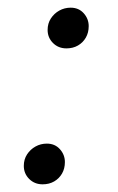

<svg xmlns="http://www.w3.org/2000/svg" viewBox="-20 -472 307 500"><path d="M91 8Q70 8 56 -6Q42 -20 42 -40Q42 -57 50.5 -70Q59 -83 72.5 -90.5Q86 -98 102 -98Q123 -98 136 -83.5Q149 -69 149 -50Q149 -33 141.5 -20Q134 -7 121 0.5Q108 8 91 8ZM153 -346Q132 -346 118 -360Q104 -374 104 -394Q104 -411 112.5 -424Q121 -437 134.5 -444.5Q148 -452 164 -452Q185 -452 198 -437.5Q211 -423 211 -404Q211 -387 203.5 -374Q196 -361 183 -353.5Q170 -346 153 -346Z"/></svg>

Font: Source Serif 4 60pt
Style: Italic
Weight: 400
Italic angle: -12°
Version: Version 4.004;hotconv 1.0.116;makeotfexe 2.5.65601